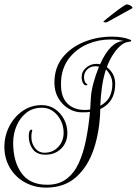

<svg xmlns="http://www.w3.org/2000/svg" viewBox="-24 -803 624 875"><path d="M186 52Q133 52 89.5 28Q46 4 21 -38.5Q-4 -81 -4 -134Q-4 -183 18 -226.5Q40 -270 78.5 -297Q117 -324 166 -324Q200 -324 226 -306.5Q252 -289 267.5 -260Q283 -231 283 -197Q283 -154 255 -126Q227 -98 183 -98Q144 -98 125.5 -123Q107 -148 107 -182Q107 -212 120 -212Q123 -212 123 -207Q120 -200 119.5 -190.5Q119 -181 119 -178Q119 -150 135.5 -128.5Q152 -107 179 -107Q217 -107 241.5 -133.5Q266 -160 266 -198Q266 -228 253 -254Q240 -280 218 -296Q196 -312 167 -312Q125 -312 96 -289Q67 -266 51.5 -229.5Q36 -193 36 -152Q36 -67 74 -14Q112 39 191 39Q244 39 279 12.5Q314 -14 335 -60Q356 -106 368 -166Q380 -226 386 -293Q378 -291 350 -291Q317 -291 288.5 -308Q260 -325 242 -355.5Q224 -386 224 -426Q224 -494 261 -540.5Q298 -587 358 -611.5Q418 -636 486 -636Q538 -636 572 -621Q574 -619 574 -617Q574 -613 561 -612Q541 -610 521.5 -591.5Q502 -573 486.5 -547Q471 -521 463 -497Q501 -468 501 -420Q501 -338 433 -306Q431 -207 404 -125.5Q377 -44 323 4Q269 52 186 52ZM362 -302Q368 -302 376 -302.5Q384 -303 387 -304L390 -357Q392 -388 401.5 -423.5Q411 -459 427 -499Q421 -501 410 -501Q389 -501 374 -487Q359 -473 359 -452Q359 -432 368 -423Q374 -420 374 -418Q374 -414 369 -414Q359 -414 353.5 -426Q348 -438 348 -451Q348 -477 368.5 -494.5Q389 -512 415 -512Q426 -512 432 -510Q479 -615 540 -616Q513 -623 479 -623Q424 -623 376 -602.5Q328 -582 296 -544Q264 -506 256 -453Q255 -446 254.5 -437Q254 -428 254 -417Q254 -360 283.5 -331Q313 -302 362 -302ZM433 -321Q464 -338 476 -363Q488 -388 488 -419Q488 -442 479 -459Q470 -476 459 -487Q447 -450 441 -408.5Q435 -367 433 -321ZM462 -701Q447 -701 447 -704Q447 -705 461.5 -717Q476 -729 496 -744.5Q516 -760 533 -771.5Q550 -783 554 -783Q560 -783 570 -778Q580 -773 580 -766Z"/></svg>

Font: Updock
Style: Regular
Weight: 400
Designer: Robert E. Leuschke
Foundry: Robert E. Leuschke
Version: Version 1.010; ttfautohint (v1.8.4.7-5d5b)